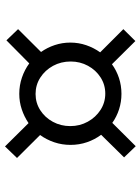

<svg xmlns="http://www.w3.org/2000/svg" viewBox="88 -746 590 807"><g transform="rotate(-90 383.5 -343.0)"><path d="M125 -117 220 -213.5Q200 -240 188.8 -272.8Q177.5 -305.5 177.5 -342Q177.5 -378 188.5 -410.5Q199.5 -443 219 -470L122.5 -567L171 -617.5L269 -518.5Q295.5 -536.5 326.8 -547Q358 -557.5 392 -557.5Q428 -557.5 460.8 -546.2Q493.5 -535 520 -515.5L617 -611.5L664 -562.5L568 -466Q586.5 -440 597 -408.5Q607.5 -377 607.5 -343Q607.5 -308 596.5 -276Q585.5 -244 566.5 -217.5L664 -120L614 -69.5L516.5 -168Q490.5 -149 458.8 -138.5Q427 -128 392 -128Q358.5 -128 327.2 -138Q296 -148 270 -166.5L172 -68ZM256.5 -343Q256.5 -303 275 -269.5Q293.5 -236 324.5 -216Q355.5 -196 393 -196Q430.5 -196 461.2 -215.8Q492 -235.5 510 -268.8Q528 -302 528 -341.5Q528 -382 509.8 -415.5Q491.5 -449 460.5 -469Q429.5 -489 391.5 -489Q354 -489 323.2 -469.2Q292.5 -449.5 274.5 -416.2Q256.5 -383 256.5 -343Z"/></g></svg>

Font: Merriweather 36pt
Style: Italic
Weight: 400
Italic angle: -7.8°
Version: Version 2.101